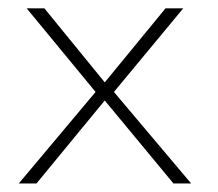

<svg xmlns="http://www.w3.org/2000/svg" viewBox="-20 -430 511 450"><path d="M247 -214.5 428 0H386.5L225.5 -194.5L65.5 0H24L204 -214.5L42.5 -410.5H84L225.5 -237L368 -410.5H409.5Z"/></svg>

Font: League Spartan Thin
Style: Regular
Weight: 100
Foundry: The League of Moveable Type
Version: Version 2.002